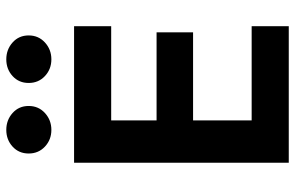

<svg xmlns="http://www.w3.org/2000/svg" viewBox="-188 -774 961 626"><g transform="rotate(-90 293.0 -460.5)"><path d="M336 -848Q336 -880 358.5 -900.5Q381 -921 413 -921Q445 -921 468 -900.5Q491 -880 491 -848Q491 -816 468 -795Q445 -774 413 -774Q381 -774 358.5 -795Q336 -816 336 -848ZM106 -848Q106 -880 128.5 -900.5Q151 -921 183 -921Q215 -921 238 -900.5Q261 -880 261 -848Q261 -816 238 -795Q215 -774 183 -774Q151 -774 128.5 -795Q106 -816 106 -848ZM76 -700H521V-579H214V-431H501V-312H214V-121H521V0H76Z"/></g></svg>

Font: Jost* Semi
Style: Regular
Weight: 600
Version: Version 3.7